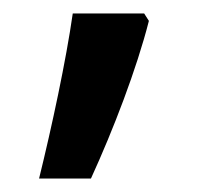

<svg xmlns="http://www.w3.org/2000/svg" viewBox="-20 -136 313 285"><path d="M201 -105 194 -116H88C78 -46 57 52 38 129H115C148 57 183 -34 201 -105Z"/></svg>

Font: Noto Sans Gujarati UI Medium
Style: Regular
Weight: 500
Designer: Jelle Bosma - Monotype Design Team, Universal Thirst
Foundry: Monotype Imaging Inc.
Version: Version 2.106